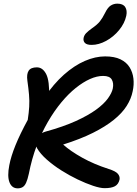

<svg xmlns="http://www.w3.org/2000/svg" viewBox="-20 -1019 752 1052"><path d="M77 13Q45 13 32 -20Q19 -53 31 -114Q40 -162 65 -223.5Q90 -285 132 -362Q138 -401 140 -433.5Q142 -466 139 -500.5Q136 -535 130 -577Q125 -613 137 -631.5Q149 -650 182 -650Q214 -650 233 -613Q252 -576 249 -487L222 -483Q274 -560 330.5 -610Q387 -660 444.5 -685Q502 -710 556 -710Q607 -710 640 -694Q673 -678 690 -650.5Q707 -623 711 -589Q715 -555 707 -519Q699 -478 674 -438.5Q649 -399 603 -362Q557 -325 489 -291Q421 -257 326 -227Q366 -191 430.5 -155Q495 -119 576 -93Q614 -81 626 -66.5Q638 -52 635 -35Q629 -9 609.5 1.5Q590 12 553 12Q529 12 490 -1Q451 -14 405 -36Q359 -58 315 -86Q271 -114 236 -145Q201 -176 183 -207Q175 -223 178 -241.5Q181 -260 194.5 -276Q208 -292 230 -298Q328 -325 396 -356Q464 -387 507 -418.5Q550 -450 571.5 -480Q593 -510 598 -534Q604 -563 592.5 -583Q581 -603 545 -603Q511 -603 473 -586Q435 -569 395 -537Q355 -505 316 -458Q277 -411 242.5 -351.5Q208 -292 181 -220.5Q154 -149 138 -67Q131 -35 123 -17.5Q115 0 103.5 6.5Q92 13 77 13ZM482 -773Q456 -773 445.5 -783.5Q435 -794 438 -811Q441 -826 452 -837.5Q463 -849 484 -864Q513 -884 527 -901.5Q541 -919 555 -947Q570 -978 586.5 -988.5Q603 -999 623 -999Q654 -999 666 -980.5Q678 -962 672 -933Q663 -891 632.5 -854Q602 -817 561.5 -795Q521 -773 482 -773Z"/></svg>

Font: Shantell Sans Medium
Style: Italic
Weight: 500
Italic angle: -11°
Designer: Stephen Nixon, Anya Danilova, Shantell Martin
Foundry: Arrow Type
Version: Version 1.011;[c5ecc13dd]